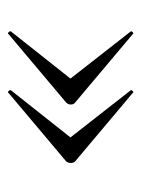

<svg xmlns="http://www.w3.org/2000/svg" viewBox="46 -448 364 496"><g transform="rotate(90 228.0 -200.0)"><path d="M220 -361 397 -212Q401 -208 401 -201Q401 -194 397 -189L220 -40Q219 -37 215.5 -40Q212 -43 213 -46L335 -200L213 -356Q212 -358 215.5 -361Q219 -364 220 -361ZM68 -361 245 -212Q250 -208 250 -201Q250 -194 245 -189L68 -40Q67 -37 63.5 -40Q60 -43 61 -46L183 -200L61 -356Q60 -358 63.5 -361Q67 -364 68 -361Z"/></g></svg>

Font: Cormorant Garamond Light
Style: Regular
Weight: 400
Version: Version 4.001